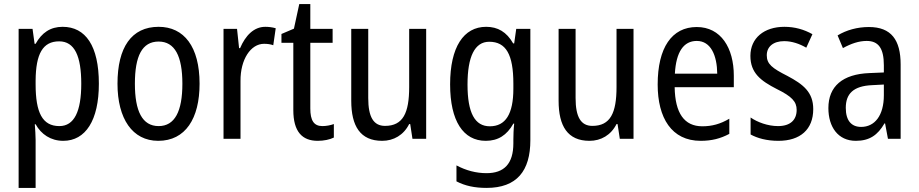

<svg xmlns="http://www.w3.org/2000/svg" viewBox="-20 -678 4489 938"><path d="M286 -547C226 -547 184 -518 154 -464H149L139 -537H71V240H154V6C154 -16 152 -44 150 -71H154C181 -22 228 10 289 10C398 10 463 -90 463 -269C463 -454 398 -547 286 -547ZM269 -476C345 -476 377 -403 377 -269C377 -134 343 -62 270 -62C187 -62 154 -128 154 -266V-285C155 -415 189 -476 269 -476Z M955 -269C955 -450 879 -547 755 -547C622 -547 554 -446 554 -269C554 -98 627 10 753 10C886 10 955 -99 955 -269ZM639 -269C639 -404 674 -475 755 -475C834 -475 871 -404 871 -269C871 -134 834 -62 755 -62C675 -62 639 -135 639 -269Z M1276 -547C1220 -547 1179 -504 1153 -443H1148L1138 -537H1072V0H1155V-282C1154 -388 1205 -464 1270 -464C1286 -464 1302 -462 1315 -457L1327 -540C1310 -545 1292 -547 1276 -547Z M1555 -62C1513 -62 1496 -90 1496 -148V-469H1605V-537H1496V-658H1442L1416 -538L1355 -512V-469H1413V-140C1413 -34 1457 10 1532 10C1562 10 1591 4 1611 -6V-72C1595 -66 1574 -62 1555 -62Z M2062 -537H1979V-253C1979 -126 1949 -63 1861 -63C1805 -63 1779 -106 1779 -199V-537H1696V-186C1696 -62 1740 10 1847 10C1903 10 1952 -18 1979 -72H1984L1995 0H2062Z M2355 -547C2245 -547 2179 -448 2179 -266C2179 -87 2243 10 2353 10C2413 10 2456 -17 2488 -74H2492C2489 -48 2488 -15 2488 5V22C2488 123 2442 168 2357 168C2306 168 2257 155 2210 130V208C2252 230 2299 240 2357 240C2505 240 2571 157 2571 7V-537H2502L2492 -466H2487C2455 -522 2412 -547 2355 -547ZM2370 -474C2452 -474 2488 -412 2488 -269V-245C2488 -121 2450 -61 2373 -61C2300 -61 2264 -126 2264 -265C2264 -401 2299 -474 2370 -474Z M3075 -537H2992V-253C2992 -126 2962 -63 2874 -63C2818 -63 2792 -106 2792 -199V-537H2709V-186C2709 -62 2753 10 2860 10C2916 10 2965 -18 2992 -72H2997L3008 0H3075Z M3384 -546C3262 -546 3193 -445 3193 -265C3193 -102 3261 10 3403 10C3457 10 3500 -1 3543 -24V-98C3499 -72 3458 -61 3411 -61C3323 -61 3278 -125 3276 -252H3565V-308C3565 -444 3502 -546 3384 -546ZM3384 -478C3453 -478 3483 -407 3484 -318H3277C3283 -425 3320 -478 3384 -478Z M3953 -145C3953 -228 3904 -266 3827 -307C3752 -345 3726 -365 3726 -408C3726 -450 3758 -477 3811 -477C3849 -477 3886 -464 3919 -445L3949 -511C3908 -534 3863 -547 3812 -547C3713 -547 3646 -492 3646 -405C3646 -321 3697 -283 3775 -243C3848 -207 3872 -182 3872 -141C3872 -92 3841 -62 3781 -62C3731 -62 3680 -81 3647 -104V-21C3680 -3 3725 10 3783 10C3889 10 3953 -45 3953 -145Z M4225 -546C4168 -546 4115 -531 4072 -505L4098 -443C4138 -465 4176 -478 4214 -478C4271 -478 4298 -443 4298 -359V-324L4228 -321C4096 -316 4027 -256 4027 -150C4027 -58 4074 10 4161 10C4228 10 4268 -18 4301 -75H4304L4318 0H4380V-363C4380 -483 4334 -546 4225 -546ZM4241 -262 4298 -265V-213C4298 -113 4253 -58 4187 -58C4141 -58 4112 -87 4112 -151C4112 -220 4149 -258 4241 -262Z"/></svg>

Font: Noto Sans Devanagari UI Condensed
Style: Regular
Weight: 400
Width: 3
Designer: Jelle Bosma - Monotype Design Team
Foundry: Monotype Imaging Inc.
Version: Version 2.004